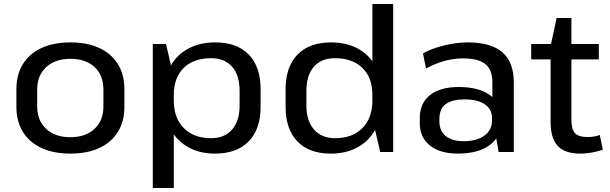

<svg xmlns="http://www.w3.org/2000/svg" viewBox="-20 -760 3048 960"><path d="M332 8Q248 8 187.5 -20Q127 -48 94.5 -100.5Q62 -153 62 -226V-314Q62 -387 94.5 -439.5Q127 -492 187.5 -520Q248 -548 332 -548Q416 -548 476.5 -520Q537 -492 569.5 -439.5Q602 -387 602 -314V-226Q602 -153 569.5 -100.5Q537 -48 476.5 -20Q416 8 332 8ZM332 -74Q408 -74 452.5 -115.5Q497 -157 497 -227V-313Q497 -384 452.5 -425Q408 -466 332 -466Q256 -466 211 -424.5Q166 -383 166 -313V-227Q166 -157 211 -115.5Q256 -74 332 -74Z M1055 8Q979 8 922 -23.5Q865 -55 833.5 -112.5Q802 -170 802 -248V-296Q802 -374 833.5 -430.5Q865 -487 922.5 -517.5Q980 -548 1057 -548Q1165 -548 1224 -487Q1283 -426 1283 -314V-226Q1283 -114 1223.5 -53Q1164 8 1055 8ZM744 -540H810L849 -373V180H744ZM1036 -69Q1103 -69 1140.5 -112.5Q1178 -156 1178 -232V-305Q1178 -384 1140.5 -426.5Q1103 -469 1036 -469Q948 -469 898.5 -420.5Q849 -372 849 -285V-257Q849 -170 899 -119.5Q949 -69 1036 -69Z M1633 8Q1526 8 1467 -53Q1408 -114 1408 -226V-314Q1408 -426 1467.5 -487Q1527 -548 1635 -548Q1712 -548 1768.5 -517.5Q1825 -487 1857 -430.5Q1889 -374 1889 -296V-248Q1889 -170 1857 -112.5Q1825 -55 1768 -23.5Q1711 8 1633 8ZM1655 -69Q1742 -69 1792 -119.5Q1842 -170 1842 -257V-285Q1842 -372 1792 -420.5Q1742 -469 1655 -469Q1587 -469 1549.5 -426.5Q1512 -384 1512 -305V-232Q1512 -156 1550 -112.5Q1588 -69 1655 -69ZM1842 -167V-740H1946V0H1881Z M2442 -182V-348Q2442 -411 2407 -439.5Q2372 -468 2295 -468Q2247 -468 2199.5 -454.5Q2152 -441 2110 -417L2095 -493Q2123 -509 2161 -521.5Q2199 -534 2240.5 -541Q2282 -548 2320 -548Q2435 -548 2492 -498.5Q2549 -449 2549 -348V0H2473ZM2269 8Q2180 8 2129.5 -32.5Q2079 -73 2079 -144V-171Q2079 -244 2130 -284.5Q2181 -325 2274 -325Q2371 -325 2427.5 -286Q2484 -247 2484 -175V-147Q2484 -74 2426.5 -33Q2369 8 2269 8ZM2298 -54Q2364 -54 2402 -82Q2440 -110 2440 -156V-170Q2440 -214 2404 -238.5Q2368 -263 2302 -263Q2243 -263 2210 -240.5Q2177 -218 2177 -165V-153Q2177 -105 2209 -79.5Q2241 -54 2298 -54Z M2881 8Q2804 8 2768.5 -30.5Q2733 -69 2733 -150V-530L2763 -670H2837V-164Q2837 -114 2854.5 -94.5Q2872 -75 2917 -75Q2932 -75 2948 -77Q2964 -79 2979 -85L2994 -12Q2978 -6 2959 -1.5Q2940 3 2920 5.5Q2900 8 2881 8ZM2636 -540H2974V-463H2636Z"/></svg>

Font: Pathway Extreme Medium
Style: Regular
Weight: 500
Designer: Eduardo Rodriguez Tunni
Foundry: Eduardo Rodriguez Tunni
Version: Version 1.001;gftools[0.9.26]